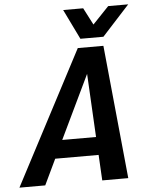

<svg xmlns="http://www.w3.org/2000/svg" viewBox="-103 -909 735 956"><g transform="rotate(-5 264.5 -431.0)"><path d="M369 0 362 -128H145L84 0H-45L305 -667H433L499 0ZM188 -218H357L340 -535ZM574 -862 437 -712H322L249 -862H349L393 -777L474 -862Z"/></g></svg>

Font: Epunda Sans SemiBold
Style: Italic
Weight: 600
Italic angle: -12.0243°
Designer: Simon Atzbach
Foundry: typofactur
Version: Version 2.204; ttfautohint (v1.8.4.7-5d5b)